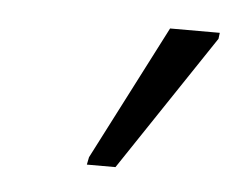

<svg xmlns="http://www.w3.org/2000/svg" viewBox="-29 -797 313 254"><g transform="rotate(5 127.0 -670.5)"><path d="M94 -576 96 -586 188 -765H254L253 -757L132 -576Z"/></g></svg>

Font: Noto Sans SemiCondensed Light
Style: Italic
Weight: 300
Width: 4
Italic angle: -12°
Designer: Monotype Design Team
Foundry: Monotype Imaging Inc.
Version: Version 2.013; ttfautohint (v1.8.4.7-5d5b)